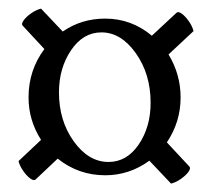

<svg xmlns="http://www.w3.org/2000/svg" viewBox="-20 -528 497 450"><path d="M234.4 -148.4Q277.3 -148.4 305.2 -189.5Q333 -230.5 333 -287.1Q333 -354.5 298.3 -403.3Q263.7 -452.1 217.8 -452.1Q174.8 -452.1 146.5 -410.2Q118.2 -368.2 118.2 -311.5Q118.2 -245.1 152.8 -196.8Q187.5 -148.4 234.4 -148.4ZM335.9 -444.3 393.6 -498Q397.5 -502 405.8 -496.1Q414.1 -490.2 422.4 -478.5Q430.7 -466.8 433.6 -455.1L375 -400.4Q403.3 -353.5 403.3 -299.8Q403.3 -242.2 371.1 -194.3L423.8 -137.7Q427.7 -133.8 421.9 -125.5Q416 -117.2 404.3 -108.9Q392.6 -100.6 380.9 -97.7L330.1 -151.4Q283.2 -117.2 226.6 -117.2Q164.1 -117.2 115.2 -156.2L63.5 -107.4Q59.6 -103.5 51.3 -109.4Q43 -115.2 34.7 -127Q26.4 -138.7 23.4 -150.4L76.2 -200.2Q46.9 -246.1 46.9 -299.8Q46.9 -363.3 84 -413.1L33.2 -467.8Q29.3 -471.7 35.2 -480Q41 -488.3 52.7 -496.6Q64.5 -504.9 76.2 -507.8L127 -454.1Q170.9 -484.4 226.6 -484.4Q288.1 -484.4 335.9 -444.3Z"/></svg>

Font: Crimson Text
Style: Regular
Weight: 400
Version: Version 0.13